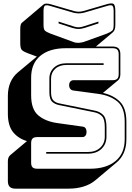

<svg xmlns="http://www.w3.org/2000/svg" viewBox="-20 -1008 790 1147"><path d="M389 119H73Q49 119 38 108Q27 97 27 73V-44Q27 -57 30.5 -66Q34 -75 41 -81L141 -165Q88 -181 57.5 -219.5Q27 -258 27 -330V-435Q27 -480 42 -515Q57 -550 85 -574L200 -670L149 -689Q119 -700 110 -710Q101 -720 101 -751V-832Q101 -849 103.5 -859Q106 -869 112 -873L241 -982Q246 -986 256.5 -986.5Q267 -987 285 -982L422 -942Q438 -938 450 -938Q462 -938 478 -942L615 -982Q648 -992 658.5 -984.5Q669 -977 669 -941V-860Q669 -841 665 -831Q661 -821 653 -814L553 -730H653Q677 -730 688 -719Q699 -708 699 -684V-565Q699 -552 695.5 -543Q692 -534 685 -528L595 -453Q658 -439 696.5 -400.5Q735 -362 735 -281V-176Q735 -131 720 -96Q705 -61 676 -37L547 71Q519 94 479 106.5Q439 119 389 119ZM481 -932Q464 -928 450 -928Q436 -928 419 -932L282 -972Q256 -980 248 -974Q240 -968 240 -941V-860Q240 -833 248.5 -825Q257 -817 282 -807L419 -757Q426 -754 434 -753Q442 -752 451 -752Q460 -753 470.5 -755Q481 -757 490 -761L618 -807Q642 -817 650.5 -825Q659 -833 659 -860V-941Q659 -968 651 -974Q643 -980 618 -972ZM330 -879 417 -851Q424 -849 431.5 -847Q439 -845 449 -845Q459 -845 466.5 -847Q474 -849 481 -851L568 -879V-868L485 -841Q476 -839 468 -837Q460 -835 449 -835Q438 -835 430 -837Q422 -839 413 -841L330 -868ZM518 0Q614 0 669.5 -45.5Q725 -91 725 -176V-281Q725 -365 682 -401Q639 -437 569 -447L420 -467Q407 -468 400 -477Q393 -486 393 -499Q393 -512 400 -520.5Q407 -529 420 -529H653Q672 -529 680.5 -537.5Q689 -546 689 -565V-684Q689 -703 680.5 -711.5Q672 -720 653 -720H373Q276 -720 221 -674.5Q166 -629 166 -544V-439Q166 -355 208.5 -319Q251 -283 321 -273L471 -252Q484 -251 490.5 -243Q497 -235 497 -218Q497 -206 490.5 -197.5Q484 -189 471 -189H202Q183 -189 174.5 -180.5Q166 -172 166 -153V-36Q166 -17 174.5 -8.5Q183 0 202 0ZM599 -630V-620H377Q335 -620 310 -597Q285 -574 285 -539V-457Q285 -422 299 -408Q313 -394 336 -390L547 -347Q577 -341 596.5 -321Q616 -301 616 -249V-191Q616 -147 586 -118.5Q556 -90 505 -90H256V-100H505Q551 -100 578.5 -125.5Q606 -151 606 -191V-249Q606 -296 589.5 -313.5Q573 -331 545 -337L334 -380Q308 -385 291.5 -400.5Q275 -416 275 -457V-539Q275 -579 303 -604.5Q331 -630 377 -630Z"/></svg>

Font: Bungee Shade
Style: Regular
Weight: 400
Designer: David Jonathan Ross
Foundry: David Jonathan Ross
Version: Version 1.001;PS 1.0;hotconv 1.0.72;makeotf.lib2.5.5900